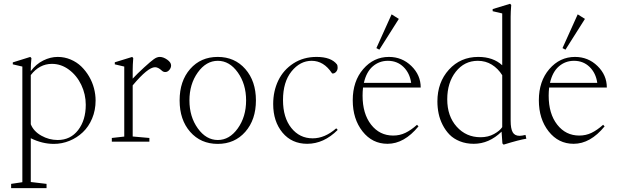

<svg xmlns="http://www.w3.org/2000/svg" viewBox="-20 -746 3258 1011"><path d="M38.6 244.6V222.2L97.7 213.4V-395.5L47.4 -407.2V-417.5L139.6 -446.3L145.5 -439.9Q142.1 -407.2 142.1 -377.9V-371.6Q169.9 -408.7 207.8 -427.5Q245.6 -446.3 283.7 -446.3Q319.8 -446.3 352.1 -432.6Q384.3 -418.9 408 -396Q431.6 -373 449 -343.5Q466.3 -314 474.9 -281.2Q483.4 -248.5 483.4 -216.8Q483.4 -165.5 465.1 -122.1Q446.8 -78.6 416 -49.6Q385.3 -20.5 345.7 -4.4Q306.2 11.7 263.2 11.7Q202.6 11.7 142.1 -18.1V212.4L225.1 222.2V244.6ZM253.4 -409.7Q187.5 -409.7 142.1 -350.6V-91.8Q156.7 -54.7 197.5 -31.7Q238.3 -8.8 283.7 -8.8Q351.1 -8.8 391.4 -61Q431.6 -113.3 431.6 -194.3Q431.6 -249.5 408 -299.1Q384.3 -348.6 343 -379.2Q301.8 -409.7 253.4 -409.7Z M568.8 0V-19.5L634.3 -26.9V-395.5L584.5 -407.2V-418L676.3 -446.3L681.6 -439.9Q678.7 -402.8 678.7 -377.9V-332Q702.6 -357.9 738.8 -390.9Q774.9 -423.8 789.6 -434.1Q806.2 -446.3 821.3 -446.3Q839.8 -446.3 860.4 -431.9Q880.9 -417.5 880.9 -401.4Q880.9 -388.7 871.6 -377.7Q862.3 -366.7 850.1 -366.7Q839.4 -366.7 831.1 -375Q812.5 -392.1 796.4 -392.1Q758.8 -392.1 678.7 -296.4V-27.3L766.6 -19.5V0Z M1271.7 -52Q1215.8 11.7 1126.5 11.7Q1037.1 11.7 981.4 -51.8Q925.8 -115.2 925.8 -217.3Q925.8 -319.3 981.4 -382.8Q1037.1 -446.3 1126.5 -446.3Q1215.8 -446.3 1271.7 -382.6Q1327.6 -318.8 1327.6 -217.3Q1327.6 -115.7 1271.7 -52ZM1021.5 -70.1Q1065.4 -8.8 1127 -8.8Q1188.5 -8.8 1232.2 -70.1Q1275.9 -131.3 1275.9 -217.3Q1275.9 -303.2 1232.2 -364.5Q1188.5 -425.8 1127 -425.8Q1065.4 -425.8 1021.5 -364.5Q977.5 -303.2 977.5 -217.3Q977.5 -131.3 1021.5 -70.1Z M1597.7 11.2Q1516.6 11.2 1467.5 -47.6Q1418.5 -106.4 1418.5 -198.2Q1418.5 -266.1 1445.3 -322Q1472.2 -377.9 1524.9 -412.1Q1577.6 -446.3 1647 -446.3Q1723.6 -446.3 1754.4 -406.7Q1757.8 -402.3 1757.8 -389.2Q1757.8 -377 1749.8 -367.9Q1741.7 -358.9 1731.9 -358.9Q1729.5 -358.9 1727.5 -361.3Q1684.6 -425.8 1621.1 -425.8Q1560.1 -425.8 1515.1 -370.1Q1470.2 -314.5 1470.2 -219.2Q1470.2 -127 1513.9 -72.3Q1557.6 -17.6 1626.5 -17.6Q1690.4 -17.6 1750.5 -70.3L1758.3 -62Q1685.1 11.2 1597.7 11.2Z M1977.5 -484.4 1961.9 -492.7 2042 -670.4 2080.1 -646.5ZM2020.5 11.2Q1940.4 11.2 1888.9 -54.2Q1837.4 -119.6 1837.4 -217.8Q1837.4 -318.4 1892.6 -382.3Q1947.8 -446.3 2027.8 -446.3Q2097.2 -446.3 2146.2 -398.4Q2195.3 -350.6 2195.3 -285.2H1891.6Q1889.2 -263.2 1889.2 -242.2Q1889.2 -147 1934.1 -89.6Q1979 -32.2 2050.3 -32.2Q2085 -32.2 2114.5 -46.4Q2144 -60.5 2175.8 -88.9L2183.6 -80.6Q2108.4 11.2 2020.5 11.2ZM2022.5 -425.8Q1977.1 -425.8 1943.1 -396.7Q1909.2 -367.7 1896 -309.6H2145Q2137.7 -361.3 2104.5 -393.6Q2071.3 -425.8 2022.5 -425.8Z M2631.8 15.6 2625.5 9.3 2621.1 -52.7Q2555.2 11.2 2474.6 11.2Q2434.6 11.2 2401.6 -2Q2368.7 -15.1 2347.2 -37.1Q2325.7 -59.1 2310.8 -88.4Q2295.9 -117.7 2289.6 -148.4Q2283.2 -179.2 2283.2 -211.9Q2283.2 -312.5 2344 -379.4Q2404.8 -446.3 2498.5 -446.3Q2576.7 -446.3 2624.5 -402.3V-675.3L2574.2 -687V-698.2L2666 -726.1L2671.9 -719.7Q2668.9 -682.6 2668.9 -657.7V-110.4Q2668.9 -68.4 2679.7 -49.6Q2690.4 -30.8 2715.8 -30.8Q2727.5 -30.8 2747.1 -35.6L2751.5 -15.6Q2715.8 -10.3 2631.8 15.6ZM2510.3 -23.4Q2550.8 -23.4 2581.5 -40.5Q2612.3 -57.6 2624.5 -76.7V-350.1Q2602.5 -385.3 2569.8 -405.5Q2537.1 -425.8 2496.1 -425.8Q2425.3 -425.8 2380.1 -368.4Q2335 -311 2335 -223.1Q2335 -134.3 2384.8 -78.9Q2434.6 -23.4 2510.3 -23.4Z M2957.5 -484.4 2941.9 -492.7 3022 -670.4 3060.1 -646.5ZM3000.5 11.2Q2920.4 11.2 2868.9 -54.2Q2817.4 -119.6 2817.4 -217.8Q2817.4 -318.4 2872.6 -382.3Q2927.7 -446.3 3007.8 -446.3Q3077.1 -446.3 3126.2 -398.4Q3175.3 -350.6 3175.3 -285.2H2871.6Q2869.1 -263.2 2869.1 -242.2Q2869.1 -147 2914.1 -89.6Q2959 -32.2 3030.3 -32.2Q3064.9 -32.2 3094.5 -46.4Q3124 -60.5 3155.8 -88.9L3163.6 -80.6Q3088.4 11.2 3000.5 11.2ZM3002.4 -425.8Q2957 -425.8 2923.1 -396.7Q2889.2 -367.7 2876 -309.6H3125Q3117.7 -361.3 3084.5 -393.6Q3051.3 -425.8 3002.4 -425.8Z"/></svg>

Font: Elstob ExtraLight
Style: Regular
Weight: 200
Designer: Peter S. Baker
Version: Version 1.015